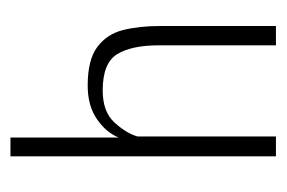

<svg xmlns="http://www.w3.org/2000/svg" viewBox="-108 -426 535 358"><g transform="rotate(90 159.0 -247.5)"><path d="M237 0V-202Q228 -179 203 -161.5Q178 -144 140 -144Q92 -144 68 -162Q44 -180 36.5 -210Q29 -240 29 -279V-495H65V-277Q65 -226 81.5 -199Q98 -172 149 -172Q189 -172 209 -194Q229 -216 235 -237V-495H272V0Z"/></g></svg>

Font: Alumni Sans ExtraLight
Style: Regular
Weight: 250
Version: Version 1.018